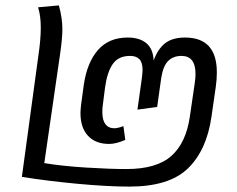

<svg xmlns="http://www.w3.org/2000/svg" viewBox="-20 -679 877 711"><path d="M61 -24 122 -472Q131 -532 131 -577Q131 -621 121 -652L198 -659Q211 -612 211 -571Q211 -538 203 -482L144 -75Q210 -64 298.5 -58.5Q387 -53 448 -53Q560 -53 614.5 -101.5Q669 -150 683 -247L701 -370Q704 -390 704 -405Q704 -472 652 -472Q622 -472 603 -453.5Q584 -435 577 -390L562 -283L489 -273L506 -395Q508 -413 508 -419Q508 -448 496 -460Q484 -472 462 -472Q419 -472 398 -442.5Q377 -413 369 -355L360 -284Q359 -277 359 -263Q359 -234 370.5 -219Q382 -204 403 -204Q416 -204 437 -212L444 -161Q410 -146 384 -146Q334 -146 306 -176Q278 -206 278 -260Q278 -269 280 -289L290 -363Q302 -447 342.5 -493.5Q383 -540 453 -540Q497 -540 522 -519Q547 -498 549 -455Q564 -497 591 -518.5Q618 -540 665 -540Q783 -540 783 -411Q783 -384 779 -357L763 -246Q745 -122 675.5 -55Q606 12 459 12Q378 12 266 1.5Q154 -9 61 -24Z"/></svg>

Font: FiraGO Book
Style: Italic
Weight: 350
Italic angle: -8°
Designer: bBox Type GmbH
Foundry: bBox Type GmbH
Version: Version 1.001